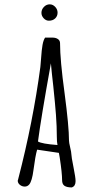

<svg xmlns="http://www.w3.org/2000/svg" viewBox="-20 -841 426 871"><path d="M261.7 -23.9Q261.7 -5.4 272.7 2Q283.7 9.3 306.2 9.3Q322.8 2.9 322.8 -19V-20Q322.8 -35.6 313.5 -82Q303.7 -130.9 303.7 -141.6Q303.7 -149.9 298.3 -172.4Q293 -194.8 293 -203.1Q293 -267.1 272.9 -418.9Q252.4 -568.8 252.4 -645Q252.4 -657.2 242.7 -663.8Q232.9 -670.4 218.3 -670.4H184.6Q176.8 -659.2 172.9 -637Q168.9 -614.7 166.5 -577.6Q165 -558.6 163.1 -537.1Q129.9 -288.6 63 -30.3L62 -26.4Q60.5 -22.9 60.5 -21.5Q60.5 -10.3 70.3 -2.4Q80.1 5.4 92.3 5.4Q104.5 5.4 112.8 -4.4Q125.5 -20 131.8 -69.3Q140.1 -133.3 148.4 -162.1L247.1 -147.5L251 -126Q261.7 -55.7 261.7 -23.9ZM152.3 -199.2Q165.5 -302.2 210.9 -553.7Q214.8 -509.3 221.7 -450.2Q230 -371.6 233.9 -319.6Q237.8 -267.6 237.8 -220.2Q237.8 -197.8 240.7 -183.1Q168.9 -188.5 152.3 -199.2ZM201.7 -747.1Q219.2 -747.1 230.2 -757.3Q241.2 -767.6 241.2 -783.7Q241.2 -798.3 230.5 -809.8Q219.7 -821.3 205.6 -821.3Q190.4 -821.3 179.2 -809.6Q168 -797.9 168 -782.7Q168 -769 178.2 -758.1Q188.5 -747.1 201.7 -747.1Z"/></svg>

Font: Amatica SC
Style: Bold
Weight: 400
Designer: Vernon Adams, Ben Nathan
Foundry: newtypography
Version: Version 2.000